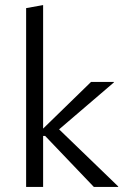

<svg xmlns="http://www.w3.org/2000/svg" viewBox="-20 -737 491 757"><path d="M158 -201H150V0H83V-705L150 -717V-230L339 -414H429V-412L213 -227L446 -2V0H350Z"/></svg>

Font: LXGW Bright GB
Style: Regular
Weight: 400
Designer: Christian Thalmann (Catharsis Fonts)
Foundry: LXGW / Christian Thalmann (Catharsis Fonts) / Fontworks Inc.
Version: Version 5.510